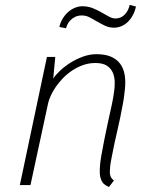

<svg xmlns="http://www.w3.org/2000/svg" viewBox="-20 -747 591 775"><path d="M382.8 -65.4Q383.3 -85.9 388.9 -118.4Q394.5 -150.9 401.9 -187.5Q409.2 -224.1 417.2 -260.3Q425.3 -296.4 431.2 -323.7Q435.1 -340.8 436.5 -350.8Q438 -360.8 439.9 -372.6Q443.4 -393.6 443.1 -414.8Q442.9 -436 435.5 -453.4Q428.2 -470.7 411.6 -481.7Q395 -492.7 365.2 -492.7Q338.9 -492.7 315.4 -484.4Q292 -476.1 271.7 -462.6Q251.5 -449.2 234.6 -431.9Q217.8 -414.6 205.3 -396.5Q192.9 -378.4 185.1 -361.1Q177.2 -343.8 174.3 -330.6L103 0H60.1L169.4 -517.1H203.1L194.8 -429.7Q204.1 -444.3 222.2 -461.4Q240.2 -478.5 263.7 -493.4Q287.1 -508.3 314.5 -518.3Q341.8 -528.3 370.1 -528.3Q404.3 -528.3 428 -518.1Q451.7 -507.8 465.3 -489.3Q479 -470.7 483.4 -443.8Q487.8 -417 483.9 -384.3Q482.9 -376 482.2 -369.9Q481.4 -363.8 480.7 -357.4Q480 -351.1 478.8 -343.8Q477.5 -336.4 475.6 -325.7Q470.7 -298.3 465.3 -272.7Q460 -247.1 454.1 -221.7Q448.2 -196.3 442.6 -170.9Q437 -145.5 432.1 -118.7Q431.6 -115.7 430.4 -109.9Q429.2 -104 428 -97.4Q426.8 -90.8 425.8 -84.7Q424.8 -78.6 424.8 -76.2Q424.3 -66.4 423.6 -58.3Q422.9 -50.3 424.1 -43.2Q425.3 -36.1 428.7 -30Q432.1 -23.9 439.9 -18.6L419.9 7.8Q413.1 4.4 406 0.5Q398.9 -3.4 393.6 -11.2Q388.2 -19 385 -31.7Q381.8 -44.4 382.8 -65.4ZM528.8 -720.7Q524.9 -702.1 516.6 -686.5Q508.3 -670.9 496.8 -659.4Q485.4 -647.9 470.7 -641.6Q456.1 -635.3 439.9 -635.3Q420.4 -635.3 404.1 -643.1Q387.7 -650.9 372.3 -659.9Q356.9 -668.9 342 -676.8Q327.1 -684.6 310.5 -684.6Q294.9 -684.6 283.4 -679Q272 -673.3 264.2 -665.3Q256.3 -657.2 252.2 -648.2Q248 -639.2 246.6 -632.8L219.7 -638.2Q223.6 -656.7 233.2 -672.1Q242.7 -687.5 255.1 -698.5Q267.6 -709.5 282.5 -715.6Q297.4 -721.7 312.5 -721.7Q335.9 -721.7 354.7 -713.9Q373.5 -706.1 389.6 -697Q405.8 -688 419.4 -680.2Q433.1 -672.4 446.3 -672.4Q467.8 -672.4 483.2 -688Q498.5 -703.6 503.4 -727.1Z"/></svg>

Font: Ufes Sans Thin
Style: Italic
Weight: 100
Designer: Ricardo Esteves & Thais Bronze
Foundry: ProDesignUfes - Ricardo Esteves, Thais Bronze
Version: Version 2.0